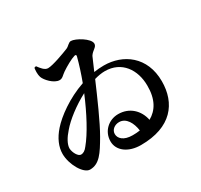

<svg xmlns="http://www.w3.org/2000/svg" viewBox="-168 -1005 1336 1274"><g transform="rotate(-30 500.0 -367.5)"><path d="M554 -36C485 -36 455 -69 455 -102C455 -134 484 -157 519 -157C573 -157 603 -100 611 -40C593 -37 574 -36 554 -36ZM244 -128C227 -105 210 -96 194 -96C172 -96 149 -136 147 -169C147 -201 170 -241 205 -280C248 -331 329 -394 415 -439C363 -314 299 -194 244 -128ZM213 -750C211 -732 207 -707 216 -678C225 -651 275 -595 318 -595C341 -595 351 -613 375 -629C406 -650 455 -678 483 -686C495 -689 498 -684 495 -673C481 -619 462 -560 440 -501C315 -458 210 -380 159 -322C113 -270 89 -215 89 -161C89 -80 146 20 196 20C268 20 306 -40 362 -136C410 -219 476 -370 525 -484C553 -492 581 -497 606 -497C734 -497 803 -395 803 -273C804 -169 765 -104 702 -69C686 -148 626 -206 540 -206C467 -206 406 -151 406 -74C406 -3 473 48 570 48C803 48 901 -82 901 -250C901 -439 766 -533 619 -533C594 -533 568 -531 543 -527C563 -573 578 -609 586 -626C606 -658 638 -663 638 -690C638 -730 546 -783 511 -783C493 -783 480 -761 461 -753C427 -739 328 -702 291 -702C265 -702 244 -731 227 -754Z"/></g></svg>

Font: Noto Serif CJK JP
Style: Bold
Weight: 700
Designer: Ryoko NISHIZUKA 西塚涼子 (kana & ideographs); Frank Grießhammer (Latin, Greek & Cyrillic); Wenlong ZHANG 张文龙 (bopomofo); San
Foundry: Adobe Systems Incorporated
Version: Version 1.000;PS 1;hotconv 16.6.53;makeotf.lib2.5.65590